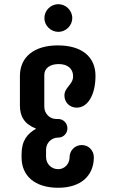

<svg xmlns="http://www.w3.org/2000/svg" viewBox="-20 -888 540 908"><path d="M253.4 -673.3C141.1 -673.3 74.2 -618.2 74.2 -528.8V-388.7C74.2 -337.4 94.7 -301.8 150.9 -279.3C109.9 -256.3 82 -223.6 82 -158.2V-143.6C82 -56.6 144.5 0 255.4 0C361.8 0 423.8 -56.6 423.8 -144.5C423.8 -176.3 398.9 -202.1 366.7 -202.1C334.5 -202.1 309.1 -176.3 309.1 -144.5C309.1 -112.3 284.7 -87.9 255.4 -87.9C222.7 -87.9 197.8 -113.3 197.8 -145.5V-179.7C197.8 -212.4 223.1 -237.3 255.4 -237.3C279.8 -237.3 298.8 -256.8 298.8 -281.2C298.8 -305.2 279.8 -325.2 255.4 -325.2H246.6C215.3 -325.2 189.5 -350.1 189.5 -383.3V-533.2C189.5 -566.4 217.8 -585 257.8 -585C299.3 -585 325.7 -563.5 325.7 -527.3C325.7 -486.8 284.7 -476.1 284.7 -436C284.7 -403.8 310.1 -378.9 342.3 -378.9C396.5 -378.9 431.6 -441.4 431.6 -529.3C431.6 -619.1 367.2 -673.3 253.4 -673.3ZM189.9 -802.2C189.9 -767.1 220.2 -737.3 255.9 -737.3C291.5 -737.3 321.8 -767.1 321.8 -802.2C321.8 -838.9 291.5 -868.2 255.9 -868.2C220.2 -868.2 189.9 -838.9 189.9 -802.2Z"/></svg>

Font: Supermercado One
Style: Regular
Weight: 400
Designer: James Grieshaber
Foundry: James Grieshaber
Version: Version 1.002